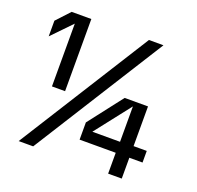

<svg xmlns="http://www.w3.org/2000/svg" viewBox="-124 -837 995 970"><g transform="rotate(20 374.0 -352.5)"><path d="M136.3 -317V-654.6L34.3 -549V-633.1L101.1 -705H206.8V-317ZM72.7 0 516.6 -705H594.6L150.7 0ZM553.7 0V-136.7L555.2 -154V-362L406.4 -171.7H577L601 -174.6H697.8V-112.1H359.5V-204.6L501.4 -388H626.9V0Z"/></g></svg>

Font: TikTok Sans Light
Style: Regular
Weight: 300
Version: Version 4.000